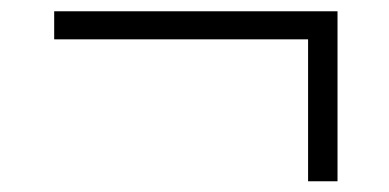

<svg xmlns="http://www.w3.org/2000/svg" viewBox="-20 -426 707 349"><path d="M540 -96.5V-354.5H78.5V-405.5H593.5V-96.5Z"/></svg>

Font: Encode Sans Light
Style: Regular
Weight: 300
Designer: Multiple Designers
Foundry: Impallari Type
Version: Version 2.000